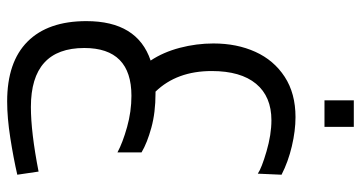

<svg xmlns="http://www.w3.org/2000/svg" viewBox="-262 -456 1033 550"><g transform="rotate(90 255.0 -180.5)"><path d="M40 0ZM471 226 480 287Q432 298 374.5 307Q317 316 270 316Q157 316 98.5 257.5Q40 199 40 89Q40 -57 153 -95Q129 -131 116.5 -178.5Q104 -226 104 -275Q104 -342 128 -395Q152 -448 199.5 -479Q247 -510 315 -510Q354 -510 398.5 -499.5Q443 -489 480 -470L477 -402Q461 -413 413 -427Q365 -441 324 -441Q256 -441 219.5 -397Q183 -353 183 -270Q183 -170 242 -109H247Q302 -109 345.5 -97Q389 -85 416 -69V0Q388 -15 343.5 -27.5Q299 -40 254 -40Q117 -40 117 95Q117 248 286 248Q358 248 471 226ZM267 -677H343V-593H267Z"/></g></svg>

Font: Cairo
Style: Regular
Weight: 400
Designer: Mohamed Gaber, the designers of Titillium
Foundry: Kief Type Foundry
Version: Version 2.009; ttfautohint (v1.5.33-1714) -l 8 -r 50 -G 200 